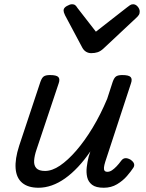

<svg xmlns="http://www.w3.org/2000/svg" viewBox="-20 -868 686 903"><path d="M161 15Q112 15 84.5 -8Q57 -31 53.5 -75.5Q50 -120 70 -182L170 -483Q177 -503 186.5 -509Q196 -515 215 -515Q246 -515 254.5 -505.5Q263 -496 256 -476L152 -165Q142 -136 140.5 -113Q139 -90 151 -77Q163 -64 192 -64Q225 -64 262 -89Q299 -114 338.5 -159.5Q378 -205 415.5 -267Q453 -329 484 -403L510 -483Q517 -503 526.5 -509Q536 -515 555 -515Q586 -515 594.5 -505.5Q603 -496 596 -476L475 -107Q470 -91 469 -80.5Q468 -70 472 -65Q476 -60 485 -60Q496 -60 506.5 -67Q517 -74 528 -85.5Q539 -97 550 -112Q558 -123 569 -124Q580 -125 594 -117Q608 -107 610.5 -97.5Q613 -88 607 -79Q596 -62 577 -40Q558 -18 530.5 -1.5Q503 15 468 15Q431 15 413 1Q395 -13 390 -35Q385 -57 388 -82Q391 -107 397 -131L405 -156Q377 -115 347 -83Q317 -51 286 -29Q255 -7 223.5 4Q192 15 161 15ZM606 -848Q618 -848 627.5 -837Q637 -826 637 -814Q637 -804 633.5 -798.5Q630 -793 626 -789L467 -640Q453 -627 439.5 -622.5Q426 -618 409 -618Q396 -618 385 -624.5Q374 -631 367 -644L286 -796Q282 -804 280.5 -809.5Q279 -815 279 -819Q279 -831 294 -839.5Q309 -848 318 -848Q329 -848 334.5 -843Q340 -838 344 -831L431 -719L577 -833Q584 -838 590.5 -843Q597 -848 606 -848Z"/></svg>

Font: Playwrite IN
Style: Regular
Weight: 400
Designer: Veronika Burian, José Scaglione
Foundry: TypeTogether
Version: Version 1.002